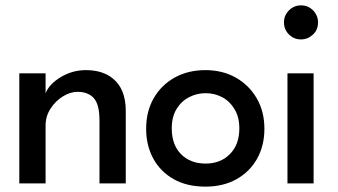

<svg xmlns="http://www.w3.org/2000/svg" viewBox="-20 -684 1260 716"><path d="M449 0H351V-234.5Q351 -294 330 -317.8Q309 -341.5 269 -341.5Q242 -341.5 214.5 -324.5Q187 -307.5 168.5 -279Q150 -250.5 150 -216V0H52V-410.5H150V-336Q163 -370 206.2 -396.2Q249.5 -422.5 300 -422.5Q362.5 -422.5 400.5 -391.5Q449 -352.5 449 -270.5Z M746 12Q677 12 627.5 -16Q578 -44 551.5 -92.8Q525 -141.5 525 -204Q525 -268.5 553.2 -317.8Q581.5 -367 631.5 -394.8Q681.5 -422.5 746 -422.5Q810 -422.5 859.5 -394.5Q909 -366.5 937.5 -317.2Q966 -268 966 -204Q966 -141 938.8 -92.2Q911.5 -43.5 862 -15.8Q812.5 12 746 12ZM747 -74Q802 -74 837.2 -109.2Q872.5 -144.5 872.5 -205Q872.5 -246.5 855.2 -276Q838 -305.5 809.5 -321Q781 -336.5 747 -336.5Q714 -336.5 685 -321.5Q656 -306.5 638.2 -277.2Q620.5 -248 620.5 -205Q620.5 -144 655.2 -109Q690 -74 747 -74Z M1102.5 -537Q1076 -537 1057.5 -555.5Q1039 -574 1039 -600.5Q1039 -627 1057.8 -645.5Q1076.5 -664 1102.5 -664Q1129.5 -664 1147.8 -645Q1166 -626 1166 -600.5Q1166 -572.5 1146.8 -554.8Q1127.5 -537 1102.5 -537ZM1149.5 0H1052V-410.5H1149.5Z"/></svg>

Font: Lucymar Sans Medium
Style: Regular
Weight: 500
Foundry: The League of Moveable Type (original font) / Main changes by Cristiano Sobral with portions from Mirco Monsees
Version: Version 2.001;August 30, 2020;FontCreator 13.0.0.2681 64-bit